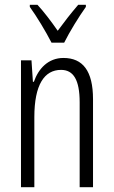

<svg xmlns="http://www.w3.org/2000/svg" viewBox="-20 -785 476 805"><path d="M196 -606H249C272 -652 310 -714 340 -756V-765H308C274 -725 253 -698 222 -656C195 -695 163 -737 137 -765H105V-756C134 -716 172 -653 196 -606ZM246 -542C182 -542 141 -497 122 -442H118L112 -532H68V0H124V-294C124 -430 166 -492 236 -492C288 -492 314 -450 314 -356V0H370V-369C370 -488 327 -542 246 -542Z"/></svg>

Font: Noto Sans Bengali ExtraCondensed Light
Style: Regular
Weight: 300
Width: 2
Designer: Joana Ranito - Universal Thirst; Jelle Bosma - Monotype Design Team
Foundry: Universal Thirst ehf.
Version: Version 3.000